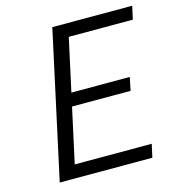

<svg xmlns="http://www.w3.org/2000/svg" viewBox="-100 -745 767 831"><g transform="rotate(-15 283.5 -329.0)"><path d="M481 0H66L209 -658H567L554 -599H267L149 -59H494ZM155 -304 168 -363H477L465 -304Z"/></g></svg>

Font: Ysabeau
Style: Italic
Weight: 400
Italic angle: -12°
Designer: Christian Thalmann (Catharsis Fonts)
Version: Version 2.000;gftools[0.9.27.dev2+g8671c4b]